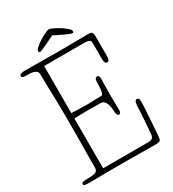

<svg xmlns="http://www.w3.org/2000/svg" viewBox="-227 -1095 1097 1218"><g transform="rotate(-30 321.5 -486.0)"><path d="M445 -875Q440 -875 427 -880Q414 -885 397 -893Q380 -901 361 -910Q342 -919 325 -928Q308 -919 289 -910Q270 -901 253 -893Q236 -885 223.5 -880Q211 -875 206 -875Q198 -875 198 -886Q198 -895 214.5 -910Q231 -925 253 -938.5Q275 -952 295.5 -962Q316 -972 325 -972Q334 -972 355.5 -962Q377 -952 398.5 -938.5Q420 -925 436.5 -910Q453 -895 453 -886Q453 -875 445 -875ZM586 -310Q600 -310 602.5 -299.5Q605 -289 605 -277Q605 -268 603.5 -240.5Q602 -213 599.5 -177Q597 -141 594.5 -102Q592 -63 589 -33Q587 -8 577 -4Q567 0 547 0Q486 0 428.5 -1Q371 -2 310 -2Q249 -2 188.5 -1.5Q128 -1 67 0Q52 0 36.5 -1.5Q21 -3 21 -11Q21 -22 30.5 -25Q40 -28 60 -28Q107 -28 124 -35.5Q141 -43 141 -64Q141 -99 141 -125.5Q141 -152 141.5 -175.5Q142 -199 142 -222Q142 -245 142.5 -273.5Q143 -302 143 -338.5Q143 -375 143 -425Q143 -481 142 -526Q141 -571 140 -609.5Q139 -648 138 -682Q137 -716 137 -750Q137 -765 129.5 -772.5Q122 -780 110.5 -784Q99 -788 86.5 -788.5Q74 -789 64 -789Q47 -789 35.5 -791Q24 -793 24 -804Q24 -815 37 -818Q50 -821 65 -821Q98 -821 133 -820.5Q168 -820 200 -820Q232 -820 259.5 -819.5Q287 -819 306 -819Q343 -819 366.5 -819.5Q390 -820 412.5 -820Q435 -820 462 -820.5Q489 -821 533 -821Q547 -821 554 -813.5Q561 -806 561 -785V-651Q561 -632 558 -618.5Q555 -605 544 -605Q529 -605 526.5 -618Q524 -631 524 -645V-757Q524 -776 510.5 -780.5Q497 -785 487 -785H184V-440Q213 -439 241 -438Q269 -437 298 -437Q312 -437 329 -437.5Q346 -438 361.5 -438.5Q377 -439 389 -439.5Q401 -440 406 -440Q412 -440 415.5 -450.5Q419 -461 420.5 -475.5Q422 -490 422.5 -505.5Q423 -521 423 -530Q423 -531 423.5 -536Q424 -541 425.5 -546.5Q427 -552 430.5 -556Q434 -560 440 -560Q452 -560 454.5 -552Q457 -544 457 -533Q457 -504 456 -476.5Q455 -449 455 -420Q455 -391 456 -363Q457 -335 457 -307Q457 -290 451.5 -285Q446 -280 442 -280Q435 -280 430 -288Q425 -296 425 -309Q425 -322 423 -338.5Q421 -355 416 -369Q411 -383 401.5 -392.5Q392 -402 377 -402Q363 -402 345 -402.5Q327 -403 298 -403Q269 -403 241 -402.5Q213 -402 184 -401V-36H513Q520 -36 527.5 -37Q535 -38 541 -41.5Q547 -45 551 -52.5Q555 -60 556 -73Q557 -86 559 -111.5Q561 -137 563 -166Q565 -195 566.5 -223.5Q568 -252 569 -273Q570 -293 575.5 -301.5Q581 -310 586 -310Z"/></g></svg>

Font: Life Savers
Style: Regular
Weight: 400
Version: Version 2.001; ttfautohint (v0.93) -l 8 -r 50 -G 200 -x 14 -